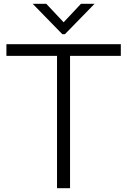

<svg xmlns="http://www.w3.org/2000/svg" viewBox="-20 -997 674 1017"><path d="M351 0H282V-701H14V-763H620V-701H351ZM324 -816H310L153 -977H225L317 -879L409 -977H481Z"/></svg>

Font: Open Sauce One Light
Style: Regular
Weight: 300
Designer: Alfredo Marco Pradil
Foundry: Creative Sauce Fz LLC
Version: Version 1.477